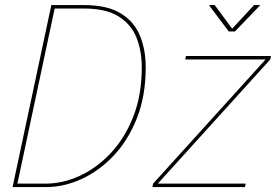

<svg xmlns="http://www.w3.org/2000/svg" viewBox="-20 -758 1126 778"><path d="M31 0 188 -737.5H319Q415 -737.5 469.8 -703.5Q524.5 -669.5 547.5 -612.5Q570.5 -555.5 570.5 -485.5Q570.5 -370 535 -279.8Q499.5 -189.5 440.5 -127.2Q381.5 -65 310.2 -32.5Q239 0 167 0ZM49 -7 43.5 -14H165.5Q234 -14 302.5 -45.2Q371 -76.5 428.2 -137Q485.5 -197.5 520 -285.2Q554.5 -373 554.5 -485.5Q554.5 -550.5 533.5 -604.5Q512.5 -658.5 461.2 -691Q410 -723.5 319 -723.5H194.5L203 -730.5ZM617 -14H975.5L972.5 0H597.5L600.5 -14L1057 -518L1059.5 -517H730.5L733.5 -531H1078L1075 -517L619 -13.5ZM826.5 -737.5H850L925 -636H915.5L1009.5 -737.5H1035L932 -630.5H907Z"/></svg>

Font: Epilogue Thin
Style: Italic
Weight: 250
Italic angle: -12°
Designer: Tyler Finck
Foundry: Etcetera Type Co
Version: Version 2.112